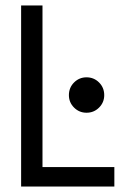

<svg xmlns="http://www.w3.org/2000/svg" viewBox="-20 -680 496 700"><path d="M57 -660H134.9V-70.9H396.9V0H57ZM295.4 -269Q268.9 -269 250 -287.8Q231.2 -306.6 231.2 -333.1Q231.2 -360.5 250 -379.3Q268.9 -398.1 295.4 -398.1Q322.4 -398.1 341.2 -379.3Q360 -360.5 360 -333.1Q360 -306.6 341.2 -287.8Q322.4 -269 295.4 -269Z"/></svg>

Font: League Spartan Extralight
Style: Regular
Weight: 200
Foundry: The League of Moveable Type
Version: Version 2.300; ttfautohint (v1.8.3)